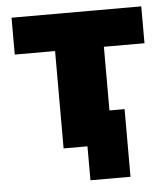

<svg xmlns="http://www.w3.org/2000/svg" viewBox="-48 -550 629 721"><g transform="rotate(-5 266.0 -189.0)"><path d="M264 128V0H174V-367H22V-506H511V-367H358V-127H415V128Z"/></g></svg>

Font: Nunito Sans 7pt SemiCondensed Black
Style: Regular
Weight: 900
Width: 4
Designer: Vernon Adams
Foundry: Vernon Adams
Version: Version 3.101;gftools[0.9.27]